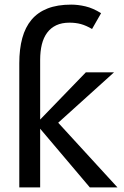

<svg xmlns="http://www.w3.org/2000/svg" viewBox="-20 -811 538 831"><path d="M63.5 -537.1Q63.5 -598.6 76.4 -646Q89.4 -693.4 116.5 -725.6Q143.6 -757.8 186 -774.4Q228.5 -791 288.1 -791Q317.9 -791 350.1 -783.4Q382.3 -775.9 417.5 -753.9L378.4 -685.5Q352.5 -700.7 330.1 -706.8Q307.6 -712.9 280.8 -712.9Q247.6 -712.9 223.6 -701.7Q199.7 -690.4 184.1 -669.4Q168.5 -648.4 161.1 -618.7Q153.8 -588.9 153.8 -551.8V-293.5L351.6 -498H473.6L231.9 -279.8L488.3 0H368.7L153.8 -253.9V0H63.5Z"/></svg>

Font: Andika DR AuSIL
Style: Regular
Weight: 400
Designer: Annie Olsen & Victor Gaultney
Foundry: SIL International
Version: Version 0.003